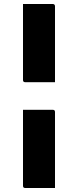

<svg xmlns="http://www.w3.org/2000/svg" viewBox="-20 -780 390 960"><path d="M95 -760H244Q249 -760 252 -757Q255 -754 255 -749V-369H106Q95 -369 95 -380ZM95 -231H244Q255 -231 255 -220V160H106Q95 160 95 149Z"/></svg>

Font: Recursive Sn Lnr St XBd
Style: Regular
Weight: 800
Version: Version 1.079;hotconv 1.0.112;makeotfexe 2.5.65598; ttfautoh